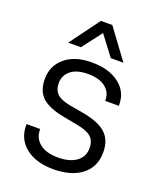

<svg xmlns="http://www.w3.org/2000/svg" viewBox="-133 -789 729 878"><g transform="rotate(20 231.0 -350.0)"><path d="M96.7 -34.2Q46.9 -74.2 46.9 -141.6V-146.5H113.3V-142.6Q113.3 -101.6 145.5 -76.2Q176.8 -51.8 233.4 -51.8Q290 -51.8 322.3 -75.2Q355.5 -99.6 355.5 -140.6Q355.5 -178.7 332 -197.3Q310.5 -214.8 259.8 -223.6L197.3 -235.4Q123 -249 88.9 -279.3Q54.7 -310.5 54.7 -369.1Q54.7 -434.6 103.5 -474.6Q151.4 -513.7 231.4 -513.7Q315.4 -513.7 365.2 -475.6Q415 -437.5 415 -375V-369.1H348.6V-372.1Q348.6 -411.1 318.4 -434.6Q288.1 -458 233.4 -458Q179.7 -458 150.4 -434.6Q121.1 -411.1 121.1 -372.1Q121.1 -339.8 141.6 -320.3Q162.1 -301.8 209 -293.9L275.4 -282.2Q352.5 -267.6 385.7 -236.3Q420.9 -204.1 420.9 -144.5Q420.9 -73.2 369.1 -33.2Q318.4 5.9 230.5 5.9Q147.5 5.9 96.7 -34.2ZM205.1 -706.1H260.7L367.2 -561.5H305.7L233.4 -657.2L160.2 -561.5H98.6Z"/></g></svg>

Font: DINish
Style: Regular
Weight: 400
Designer: Bert Driehuis
Foundry: Playbeing
Version: Version 3.008; git-95204e4c-release